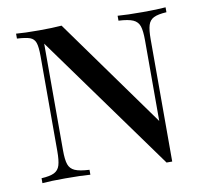

<svg xmlns="http://www.w3.org/2000/svg" viewBox="-71 -686 827 769"><g transform="rotate(-10 342.5 -301.5)"><path d="M650 -588Q615 -586 598 -577.5Q581 -569 575 -549.5Q569 -530 569 -492V5H546L146 -549V-116Q146 -77 152.5 -58Q159 -39 178 -30.5Q197 -22 237 -20V0Q201 -3 135 -3Q75 -3 42 0V-20Q77 -22 94 -30.5Q111 -39 117 -58.5Q123 -78 123 -116V-502Q123 -540 117 -557Q111 -574 94.5 -580Q78 -586 42 -588V-608Q75 -605 135 -605Q189 -605 227 -608L546 -164V-492Q546 -531 539.5 -550Q533 -569 514 -577.5Q495 -586 455 -588V-608Q491 -605 557 -605Q617 -605 650 -608Z"/></g></svg>

Font: Playfair Display SC
Style: Regular
Weight: 400
Designer: Claus Eggers Sørensen
Foundry: Claus Eggers Sørensen
Version: Version 1.200; ttfautohint (v1.6)